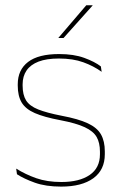

<svg xmlns="http://www.w3.org/2000/svg" viewBox="-20 -700 463 730"><path d="M212.5 9.5Q154 9.5 112.2 -5.5Q70.5 -20.5 44.5 -37.5L41.5 -59Q76.5 -37 117.8 -22.5Q159 -8 213.5 -8Q282 -8 321 -34.8Q360 -61.5 360 -113.5V-123.5Q360 -157 347.5 -179Q335 -201 302.5 -216.2Q270 -231.5 209.5 -243Q148 -254.5 112.5 -270Q77 -285.5 62.2 -310.5Q47.5 -335.5 47.5 -374.5V-379.5Q47.5 -434.5 86.8 -464.5Q126 -494.5 204.5 -494.5Q260.5 -494.5 300.2 -480Q340 -465.5 363.5 -447.5L366.5 -427Q336 -449 296.8 -463.2Q257.5 -477.5 204 -477.5Q157 -477.5 126.5 -465.8Q96 -454 81 -432Q66 -410 66 -379.5V-374.5Q66 -339.5 79.2 -318.2Q92.5 -297 125 -284Q157.5 -271 214 -260Q278 -248 313.8 -231.2Q349.5 -214.5 364 -188.8Q378.5 -163 378.5 -124.5V-113.5Q378.5 -54 334.8 -22.2Q291 9.5 212.5 9.5ZM308 -680H332V-679L221.5 -555.5H202V-556Z"/></svg>

Font: Anek Latin Thin
Style: Regular
Weight: 250
Designer: Yesha Goshar
Foundry: Ek Type
Version: Version 1.003